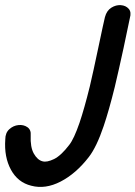

<svg xmlns="http://www.w3.org/2000/svg" viewBox="-28 -740 538 763"><path d="M96 -2Q152 13 213 -18.5Q274 -50 325 -116Q356 -156 384 -239Q405 -301 428 -394Q443 -457 463 -549Q482 -640 488 -668Q495 -692 483.5 -705Q472 -718 452.5 -719.5Q433 -721 414.5 -709.5Q396 -698 389 -672Q384 -652 363 -552Q342 -452 329 -397Q307 -308 288 -252Q266 -188 247 -164Q215 -122 187 -108Q158 -94 141 -99Q121 -104 106.5 -129.5Q92 -155 94 -202Q96 -224 81 -234.5Q66 -245 45.5 -243Q25 -241 9 -226.5Q-7 -212 -7 -186Q-12 -116 15.5 -65.5Q43 -15 96 -2Z"/></svg>

Font: Balsamiq Sans
Style: Italic
Weight: 400
Italic angle: -12°
Designer: Michael Angeles
Foundry: Balsamiq SRL
Version: Version 1.020; ttfautohint (v1.8.4.7-5d5b);gftools[0.9.26]